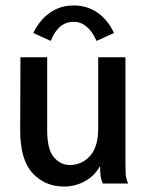

<svg xmlns="http://www.w3.org/2000/svg" viewBox="-20 -673 540 704"><path d="M215 11Q145 11 99.5 -38Q54 -87 54 -195L55 -463H153V-195Q153 -125 177.5 -96.5Q202 -68 236 -68Q280 -68 310 -101Q340 -134 340 -202V-463H440V-73Q440 -53 441 -35Q442 -17 450 0H357Q350 -16 348.5 -32Q347 -48 347 -64Q326 -27 290.5 -8Q255 11 215 11ZM166 -523 102 -552Q126 -601 164 -627Q202 -653 250 -653Q299 -653 337 -627Q375 -601 398 -552L334 -523Q303 -593 250 -593Q194 -593 166 -523Z"/></svg>

Font: Inconsolata SemiBold
Style: Regular
Weight: 600
Monospace: yes
Designer: Raph Levien, Cyreal, Brenton Simpson
Foundry: Raph Levien, Cyreal, Google
Version: Version 3.100; ttfautohint (v1.8.4.7-5d5b)